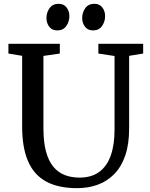

<svg xmlns="http://www.w3.org/2000/svg" viewBox="-20 -971 780 999"><path d="M381.3 8Q283.2 8 219.9 -26.6Q156.5 -61.1 125.9 -132.4Q95.2 -203.6 95.2 -313.5V-680.5L23.8 -692.4V-743H291.3V-692.4L206 -680.1V-303.1Q206 -232.1 219.2 -183.1Q232.4 -134.1 257.1 -104Q281.9 -73.9 316.5 -60.4Q351.2 -46.9 394.2 -46.9Q455.5 -46.9 495.8 -76.2Q536.2 -105.5 556.1 -161.3Q576 -217.2 576 -296.7V-679.6L491.8 -692.4V-743H724.9V-692.4L651.9 -680.5V-302.3Q651.9 -220.8 631.8 -162.1Q611.7 -103.5 575 -65.8Q538.3 -28.1 488.9 -10.1Q439.6 8 381.3 8ZM277 -812.8Q251.1 -812.8 236.4 -831.8Q221.7 -850.7 221.7 -877.1Q221.7 -905.9 237.9 -928.6Q254.1 -951.2 284.6 -951.2H285.6Q311.6 -951.2 326.3 -932.3Q341 -913.3 341 -887Q341 -858.2 324.8 -835.5Q308.6 -812.8 278 -812.8ZM463 -812.8Q437.1 -812.8 422.4 -831.8Q407.6 -850.7 407.6 -877.1Q407.6 -905.9 423.8 -928.6Q440 -951.2 470.6 -951.2H471.6Q497.6 -951.2 512.3 -932.3Q526.9 -913.3 526.9 -887Q526.9 -858.2 510.7 -835.5Q494.5 -812.8 464 -812.8Z"/></svg>

Font: Merriweather Light
Style: Regular
Weight: 300
Designer: Eben Sorkin
Foundry: Eben Sorkin
Version: Version 2.100